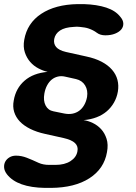

<svg xmlns="http://www.w3.org/2000/svg" viewBox="-43 -760 663 935"><path d="M389 -621Q381 -624 369.5 -626Q358 -628 346 -629Q338 -630 331 -630Q324 -630 316 -629Q273 -627 249.5 -611.5Q226 -596 221 -570Q217 -547 230.5 -531Q244 -515 278 -507L377 -485Q420 -476 451.5 -459.5Q483 -443 502.5 -420.5Q522 -398 529 -371Q536 -344 531 -314Q526 -285 512 -260.5Q498 -236 477 -218Q456 -200 427.5 -189Q399 -178 364 -175Q386 -172 409 -161Q432 -150 449.5 -131Q467 -112 476 -84Q485 -56 478 -19Q464 62 392.5 108Q321 154 206 155H176Q109 154 62.5 137.5Q16 121 -9 89Q-22 72 -23 55.5Q-24 39 -17 26.5Q-10 14 3.5 6Q17 -2 35 -2Q61 -2 87 8Q113 18 145 33Q156 38 169 40.5Q182 43 197 43H227Q272 43 300.5 24.5Q329 6 334 -23Q339 -47 322.5 -63Q306 -79 266 -88L176 -108Q135 -117 104 -132.5Q73 -148 53.5 -168.5Q34 -189 26 -215Q18 -241 24 -271Q34 -330 76.5 -367Q119 -404 189 -410Q167 -415 144 -427Q121 -439 104 -458.5Q87 -478 78 -505Q69 -532 75 -566Q89 -647 157.5 -692.5Q226 -738 335 -740H365Q429 -738 474.5 -723Q520 -708 543 -678Q557 -662 557.5 -645.5Q558 -629 547.5 -616.5Q537 -604 517 -596Q497 -588 470 -588Q445 -588 428.5 -600.5Q412 -613 389 -621ZM271 -207Q292 -203 310 -206.5Q328 -210 342.5 -220.5Q357 -231 367 -248.5Q377 -266 381 -288Q386 -320 371.5 -344Q357 -368 327 -375L273 -387Q255 -391 238.5 -387Q222 -383 209 -372.5Q196 -362 186.5 -344.5Q177 -327 173 -304Q167 -270 179 -246.5Q191 -223 217 -218Z"/></svg>

Font: Maple Mono ExtraBold
Style: Italic
Weight: 800
Italic angle: -10°
Monospace: yes
Designer: subframe7536
Version: Version 7.200